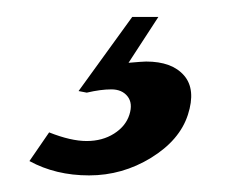

<svg xmlns="http://www.w3.org/2000/svg" viewBox="-20 -29 276 229"><path d="M38.6 128.9Q64.5 139.2 83.3 139.2Q102.1 139.2 116 130.4Q129.9 121.6 134.3 107.9Q138.7 94.2 132.1 85.9Q125.5 77.6 112.8 77.6Q100.1 77.6 83.5 81.5L73.7 79.6L137.7 -8.8H168.9L133.3 45.9Q150.4 44.4 154.3 44.4Q185.1 44.4 199.5 61Q213.9 77.6 204.1 107.9Q194.3 138.2 160.2 159.2Q126 180.2 86.2 180.2Q46.4 180.2 15.1 163.1Z"/></svg>

Font: RIT Rachana
Style: Bold Italic
Weight: 700
Designer: Hussain KH
Version: 1.4.7